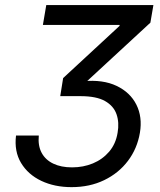

<svg xmlns="http://www.w3.org/2000/svg" viewBox="-20 -748 650 778"><path d="M270 10.3Q201.2 10.3 147.5 -15.1Q93.8 -40.5 65.4 -87.6Q37.1 -134.8 44.9 -198.7H137.2Q133.3 -157.7 148.7 -128.9Q164.1 -100.1 195.8 -85Q227.5 -69.8 272 -69.8Q317.4 -69.8 356.4 -85.9Q395.5 -102.1 422.4 -133.5Q449.2 -165 456.5 -210Q463.9 -251.5 452.1 -285.2Q440.4 -318.8 405.5 -338.6Q370.6 -358.4 306.2 -358.4H224.1L235.8 -431.6L464.4 -643.1L464.8 -647H153.8L167.5 -727.5H601.6L589.4 -656.2L314.5 -402.3L316.9 -418.9Q397.5 -426.3 452.6 -399.9Q507.8 -373.5 532.7 -323.7Q557.6 -273.9 546.9 -210Q536.1 -146 498.5 -96.2Q460.9 -46.4 402.3 -18.1Q343.8 10.3 270 10.3Z"/></svg>

Font: Inter 20pt
Style: Italic
Weight: 400
Italic angle: -9.3988°
Version: Version 4.001;git-66647c0bb